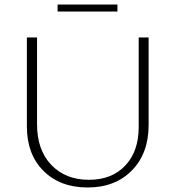

<svg xmlns="http://www.w3.org/2000/svg" viewBox="-20 -824 777 850"><path d="M235 -773V-804H500V-773ZM99 -264V-658H144V-274Q144 -160 207 -94Q270 -28 374 -28Q475 -28 534.5 -91Q594 -154 594 -261V-658H638V-271Q638 -145 564 -69.5Q490 6 368 6Q246 6 172.5 -67.5Q99 -141 99 -264Z"/></svg>

Font: EauTestInfant Light
Style: Regular
Weight: 300
Designer: Christian Thalmann (Catharsis Fonts)
Version: Version 0.001;PS 000.001;hotconv 1.0.88;makeotf.lib2.5.64775